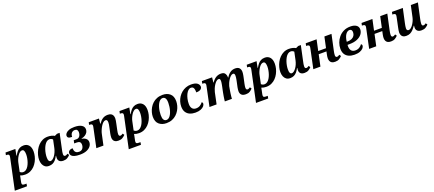

<svg xmlns="http://www.w3.org/2000/svg" viewBox="85 -2060 8630 3814"><g transform="rotate(-20 4399.5 -153.0)"><path d="M-22 240 114 -399Q117 -413 119 -425Q121 -437 121 -445Q121 -467 106.5 -475Q92 -483 68 -483H53L64 -536H272L246 -403H253Q276 -445 302.5 -477.5Q329 -510 364.5 -528Q400 -546 449 -546Q516 -546 556 -499.5Q596 -453 596 -365Q596 -317 583.5 -265Q571 -213 545.5 -164Q520 -115 482.5 -76Q445 -37 394.5 -13.5Q344 10 282 10Q253 10 226.5 5Q200 0 180 -9Q179 -2 176.5 11Q174 24 172 35L158 102Q155 115 153 127.5Q151 140 151 149Q151 173 166.5 180Q182 187 212 187H245L236 240ZM265 -50Q298 -50 325 -70Q352 -90 373 -123.5Q394 -157 408.5 -198.5Q423 -240 430.5 -282.5Q438 -325 438 -363Q438 -406 426.5 -435.5Q415 -465 384 -465Q359 -465 335 -445Q311 -425 290.5 -393Q270 -361 255.5 -326Q241 -291 235 -261L196 -76Q207 -66 225 -58Q243 -50 265 -50Z M786 10Q738 10 706 -13.5Q674 -37 657.5 -77.5Q641 -118 641 -170Q641 -217 654.5 -269Q668 -321 693.5 -370Q719 -419 757.5 -459Q796 -499 846 -522.5Q896 -546 957 -546Q1001 -546 1037.5 -536.5Q1074 -527 1099 -511L1152 -536H1208L1140 -217Q1133 -186 1128.5 -160.5Q1124 -135 1124 -113Q1124 -92 1132.5 -81Q1141 -70 1155 -70Q1171 -70 1183.5 -76Q1196 -82 1212 -93L1235 -59Q1210 -31 1176.5 -10.5Q1143 10 1091 10Q1037 10 1009.5 -15.5Q982 -41 982 -84Q982 -97 983 -107Q984 -117 986 -133H980Q958 -89 931 -56.5Q904 -24 868.5 -7Q833 10 786 10ZM848 -70Q871 -70 895 -88Q919 -106 941 -137Q963 -168 979.5 -206.5Q996 -245 1005 -286L1048 -489L1052 -441Q1036 -467 1014.5 -476.5Q993 -486 974 -486Q939 -486 911.5 -464Q884 -442 863 -406Q842 -370 828 -327.5Q814 -285 807 -243Q800 -201 800 -168Q800 -113 813 -91.5Q826 -70 848 -70Z M1443 10Q1372 10 1328.5 -3Q1285 -16 1266 -38Q1247 -60 1247 -87Q1247 -117 1271.5 -138.5Q1296 -160 1345 -160Q1345 -126 1354.5 -101.5Q1364 -77 1386.5 -63.5Q1409 -50 1446 -50Q1494 -50 1520 -83Q1546 -116 1546 -166Q1546 -200 1527 -219.5Q1508 -239 1467 -239H1408L1421 -302H1483Q1514 -302 1533.5 -319Q1553 -336 1562.5 -362.5Q1572 -389 1572 -416Q1572 -448 1557 -467Q1542 -486 1507 -486Q1470 -486 1443.5 -460Q1417 -434 1413 -375Q1359 -375 1337.5 -390.5Q1316 -406 1316 -433Q1316 -458 1337 -484Q1358 -510 1403.5 -528Q1449 -546 1522 -546Q1615 -546 1669.5 -514.5Q1724 -483 1724 -423Q1724 -389 1707 -360.5Q1690 -332 1657.5 -311Q1625 -290 1578 -280L1577 -275Q1632 -267 1666 -238Q1700 -209 1700 -162Q1700 -116 1671 -77Q1642 -38 1585 -14Q1528 10 1443 10Z M2257 10Q2212 10 2186.5 -4.5Q2161 -19 2150 -43.5Q2139 -68 2139 -97Q2139 -115 2141.5 -135.5Q2144 -156 2148 -177L2172 -290Q2182 -334 2185.5 -358Q2189 -382 2189 -403Q2189 -416 2186 -429Q2183 -442 2174.5 -451Q2166 -460 2148 -460Q2122 -460 2096.5 -436.5Q2071 -413 2049 -376.5Q2027 -340 2011 -301Q1995 -262 1989 -232L1939 0H1789L1871 -389Q1876 -409 1878 -423.5Q1880 -438 1880 -445Q1880 -466 1865.5 -474.5Q1851 -483 1827 -483H1812L1823 -536H2039L2028 -429H2034Q2075 -489 2120 -517.5Q2165 -546 2226 -546Q2271 -546 2297 -530Q2323 -514 2334 -488Q2345 -462 2345 -431Q2345 -412 2340.5 -383Q2336 -354 2328 -319L2302 -196Q2296 -168 2293.5 -148.5Q2291 -129 2291 -114Q2291 -94 2298.5 -82Q2306 -70 2322 -70Q2337 -70 2349.5 -76Q2362 -82 2379 -93L2402 -59Q2376 -31 2342.5 -10.5Q2309 10 2257 10Z M2387 240 2523 -399Q2526 -413 2528 -425Q2530 -437 2530 -445Q2530 -467 2515.5 -475Q2501 -483 2477 -483H2462L2473 -536H2681L2655 -403H2662Q2685 -445 2711.5 -477.5Q2738 -510 2773.5 -528Q2809 -546 2858 -546Q2925 -546 2965 -499.5Q3005 -453 3005 -365Q3005 -317 2992.5 -265Q2980 -213 2954.5 -164Q2929 -115 2891.5 -76Q2854 -37 2803.5 -13.5Q2753 10 2691 10Q2662 10 2635.5 5Q2609 0 2589 -9Q2588 -2 2585.5 11Q2583 24 2581 35L2567 102Q2564 115 2562 127.5Q2560 140 2560 149Q2560 173 2575.5 180Q2591 187 2621 187H2654L2645 240ZM2674 -50Q2707 -50 2734 -70Q2761 -90 2782 -123.5Q2803 -157 2817.5 -198.5Q2832 -240 2839.5 -282.5Q2847 -325 2847 -363Q2847 -406 2835.5 -435.5Q2824 -465 2793 -465Q2768 -465 2744 -445Q2720 -425 2699.5 -393Q2679 -361 2664.5 -326Q2650 -291 2644 -261L2605 -76Q2616 -66 2634 -58Q2652 -50 2674 -50Z M3271 10Q3177 10 3116.5 -42Q3056 -94 3056 -200Q3056 -245 3069 -293Q3082 -341 3108 -386.5Q3134 -432 3173 -468Q3212 -504 3265 -525Q3318 -546 3385 -546Q3480 -546 3540 -494Q3600 -442 3600 -336Q3600 -291 3587.5 -243Q3575 -195 3549 -150Q3523 -105 3483.5 -68.5Q3444 -32 3391 -11Q3338 10 3271 10ZM3292 -50Q3322 -50 3345.5 -69.5Q3369 -89 3387 -121.5Q3405 -154 3417 -194Q3429 -234 3435 -276.5Q3441 -319 3441 -357Q3441 -428 3420.5 -457Q3400 -486 3364 -486Q3335 -486 3311 -466.5Q3287 -447 3269 -414.5Q3251 -382 3239 -342Q3227 -302 3221 -259.5Q3215 -217 3215 -179Q3215 -109 3235.5 -79.5Q3256 -50 3292 -50Z M3883 10Q3819 10 3767.5 -11.5Q3716 -33 3686 -79.5Q3656 -126 3656 -199Q3656 -250 3671 -300.5Q3686 -351 3714.5 -395Q3743 -439 3783.5 -473Q3824 -507 3875 -526.5Q3926 -546 3986 -546Q4076 -546 4117 -514.5Q4158 -483 4158 -440Q4158 -421 4146 -403Q4134 -385 4107 -373.5Q4080 -362 4034 -362Q4034 -399 4028.5 -427Q4023 -455 4008 -470.5Q3993 -486 3964 -486Q3933 -486 3906 -462Q3879 -438 3858.5 -396.5Q3838 -355 3826.5 -303.5Q3815 -252 3815 -196Q3815 -134 3843 -99.5Q3871 -65 3924 -65Q3974 -65 4010 -88Q4046 -111 4067 -142Q4077 -137 4082.5 -128.5Q4088 -120 4088 -109Q4088 -82 4065 -54.5Q4042 -27 3996.5 -8.5Q3951 10 3883 10Z M4948 10Q4903 10 4877 -4.5Q4851 -19 4840 -43.5Q4829 -68 4829 -97Q4829 -115 4831.5 -135Q4834 -155 4838 -177L4863 -294Q4866 -307 4869.5 -327Q4873 -347 4876 -368Q4879 -389 4879 -405Q4879 -417 4877 -430Q4875 -443 4867.5 -451.5Q4860 -460 4844 -460Q4819 -460 4794.5 -438Q4770 -416 4748.5 -383Q4727 -350 4712 -315.5Q4697 -281 4691 -257L4680 -197Q4677 -181 4673 -155.5Q4669 -130 4665 -101.5Q4661 -73 4658.5 -46Q4656 -19 4655 0H4505Q4507 -20 4510.5 -48.5Q4514 -77 4519.5 -108.5Q4525 -140 4530.5 -170Q4536 -200 4541 -223L4556 -293Q4561 -317 4565 -339Q4569 -361 4571 -378.5Q4573 -396 4573 -405Q4573 -417 4571 -430Q4569 -443 4562 -451.5Q4555 -460 4539 -460Q4513 -460 4487.5 -437Q4462 -414 4440 -378.5Q4418 -343 4403 -306Q4388 -269 4382 -242L4331 0H4181L4263 -389Q4268 -409 4270 -423.5Q4272 -438 4272 -445Q4272 -466 4257.5 -474.5Q4243 -483 4219 -483H4204L4215 -536H4431L4420 -429H4425Q4469 -492 4515.5 -519Q4562 -546 4617 -546Q4678 -546 4701.5 -514Q4725 -482 4727 -435Q4727 -432 4727 -429Q4727 -426 4727 -422H4732Q4770 -484 4815.5 -515Q4861 -546 4922 -546Q4965 -546 4989.5 -530Q5014 -514 5024.5 -488.5Q5035 -463 5035 -434Q5035 -417 5032.5 -397.5Q5030 -378 5026.5 -358.5Q5023 -339 5019 -321L4992 -196Q4986 -169 4983.5 -149Q4981 -129 4981 -114Q4981 -94 4989 -82Q4997 -70 5013 -70Q5027 -70 5040 -76Q5053 -82 5069 -93L5092 -59Q5066 -31 5033 -10.5Q5000 10 4948 10Z M5077 240 5213 -399Q5216 -413 5218 -425Q5220 -437 5220 -445Q5220 -467 5205.5 -475Q5191 -483 5167 -483H5152L5163 -536H5371L5345 -403H5352Q5375 -445 5401.5 -477.5Q5428 -510 5463.5 -528Q5499 -546 5548 -546Q5615 -546 5655 -499.5Q5695 -453 5695 -365Q5695 -317 5682.5 -265Q5670 -213 5644.5 -164Q5619 -115 5581.5 -76Q5544 -37 5493.5 -13.5Q5443 10 5381 10Q5352 10 5325.5 5Q5299 0 5279 -9Q5278 -2 5275.5 11Q5273 24 5271 35L5257 102Q5254 115 5252 127.5Q5250 140 5250 149Q5250 173 5265.5 180Q5281 187 5311 187H5344L5335 240ZM5364 -50Q5397 -50 5424 -70Q5451 -90 5472 -123.5Q5493 -157 5507.5 -198.5Q5522 -240 5529.5 -282.5Q5537 -325 5537 -363Q5537 -406 5525.5 -435.5Q5514 -465 5483 -465Q5458 -465 5434 -445Q5410 -425 5389.5 -393Q5369 -361 5354.5 -326Q5340 -291 5334 -261L5295 -76Q5306 -66 5324 -58Q5342 -50 5364 -50Z M5885 10Q5837 10 5805 -13.5Q5773 -37 5756.5 -77.5Q5740 -118 5740 -170Q5740 -217 5753.5 -269Q5767 -321 5792.5 -370Q5818 -419 5856.5 -459Q5895 -499 5945 -522.5Q5995 -546 6056 -546Q6100 -546 6136.5 -536.5Q6173 -527 6198 -511L6251 -536H6307L6239 -217Q6232 -186 6227.5 -160.5Q6223 -135 6223 -113Q6223 -92 6231.5 -81Q6240 -70 6254 -70Q6270 -70 6282.5 -76Q6295 -82 6311 -93L6334 -59Q6309 -31 6275.5 -10.5Q6242 10 6190 10Q6136 10 6108.5 -15.5Q6081 -41 6081 -84Q6081 -97 6082 -107Q6083 -117 6085 -133H6079Q6057 -89 6030 -56.5Q6003 -24 5967.5 -7Q5932 10 5885 10ZM5947 -70Q5970 -70 5994 -88Q6018 -106 6040 -137Q6062 -168 6078.5 -206.5Q6095 -245 6104 -286L6147 -489L6151 -441Q6135 -467 6113.5 -476.5Q6092 -486 6073 -486Q6038 -486 6010.5 -464Q5983 -442 5962 -406Q5941 -370 5927 -327.5Q5913 -285 5906 -243Q5899 -201 5899 -168Q5899 -113 5912 -91.5Q5925 -70 5947 -70Z M6838 10Q6793 10 6767 -5Q6741 -20 6730 -46Q6719 -72 6719 -103Q6719 -120 6721.5 -139Q6724 -158 6728 -177L6748 -271L6770 -243H6550L6584 -270L6526 0H6376L6458 -389Q6463 -409 6465 -423.5Q6467 -438 6467 -445Q6467 -466 6452.5 -474.5Q6438 -483 6414 -483H6399L6410 -536H6640L6584 -275L6563 -306H6783L6749 -275L6805 -536H6955L6885 -211Q6879 -183 6875 -159Q6871 -135 6871 -114Q6871 -94 6879 -82Q6887 -70 6903 -70Q6917 -70 6929.5 -76Q6942 -82 6959 -93L6982 -59Q6956 -31 6922.5 -10.5Q6889 10 6838 10Z M7248 10Q7180 10 7128 -12.5Q7076 -35 7047.5 -81Q7019 -127 7019 -197Q7019 -259 7041 -320.5Q7063 -382 7105.5 -433Q7148 -484 7210.5 -515Q7273 -546 7354 -546Q7434 -546 7478.5 -515Q7523 -484 7523 -428Q7523 -373 7488 -326Q7453 -279 7385 -250.5Q7317 -222 7217 -222H7180Q7179 -212 7179 -203.5Q7179 -195 7179 -187Q7179 -132 7207 -98.5Q7235 -65 7291 -65Q7341 -65 7377.5 -88Q7414 -111 7434 -142Q7445 -137 7450.5 -128.5Q7456 -120 7456 -109Q7456 -82 7432.5 -54.5Q7409 -27 7363 -8.5Q7317 10 7248 10ZM7186 -285H7202Q7256 -285 7293 -302Q7330 -319 7349.5 -349.5Q7369 -380 7369 -421Q7369 -452 7355.5 -469Q7342 -486 7315 -486Q7293 -486 7271.5 -472.5Q7250 -459 7232.5 -433Q7215 -407 7203 -369.5Q7191 -332 7186 -285Z M8018 10Q7973 10 7947 -5Q7921 -20 7910 -46Q7899 -72 7899 -103Q7899 -120 7901.5 -139Q7904 -158 7908 -177L7928 -271L7950 -243H7730L7764 -270L7706 0H7556L7638 -389Q7643 -409 7645 -423.5Q7647 -438 7647 -445Q7647 -466 7632.5 -474.5Q7618 -483 7594 -483H7579L7590 -536H7820L7764 -275L7743 -306H7963L7929 -275L7985 -536H8135L8065 -211Q8059 -183 8055 -159Q8051 -135 8051 -114Q8051 -94 8059 -82Q8067 -70 8083 -70Q8097 -70 8109.5 -76Q8122 -82 8139 -93L8162 -59Q8136 -31 8102.5 -10.5Q8069 10 8018 10Z M8340 10Q8297 10 8272.5 -5.5Q8248 -21 8237.5 -47Q8227 -73 8227 -102Q8227 -121 8232 -151Q8237 -181 8244 -212L8280 -383Q8285 -403 8287.5 -420.5Q8290 -438 8290 -445Q8290 -466 8275.5 -474.5Q8261 -483 8237 -483H8222L8233 -536H8463L8398 -237Q8392 -209 8387 -179.5Q8382 -150 8382 -131Q8382 -117 8386 -106Q8390 -95 8399.5 -89Q8409 -83 8425 -83Q8447 -83 8471 -102Q8495 -121 8516.5 -152Q8538 -183 8555 -220.5Q8572 -258 8580 -296L8632 -536H8782L8713 -217Q8708 -193 8703 -165Q8698 -137 8698 -113Q8698 -92 8706 -81Q8714 -70 8729 -70Q8745 -70 8757.5 -76Q8770 -82 8786 -93L8809 -59Q8784 -31 8750 -10.5Q8716 10 8664 10Q8606 10 8577.5 -16.5Q8549 -43 8549 -84Q8549 -96 8550 -107.5Q8551 -119 8552 -130H8546Q8519 -89 8489.5 -57Q8460 -25 8424 -7.5Q8388 10 8340 10Z"/></g></svg>

Font: Noto Serif
Style: Italic
Weight: 400
Italic angle: -12°
Designer: Monotype Design Team
Foundry: Monotype Imaging Inc.
Version: Version 2.013